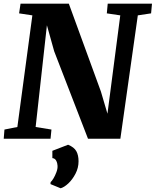

<svg xmlns="http://www.w3.org/2000/svg" viewBox="-24 -763 856 1056"><path d="M-3.5 0 0.5 -50.5 71.5 -64.5 154 -678.5 81 -689.5 89 -743H354.5L531 -259.5L567 -137.5L637.5 -678.5L563.5 -689.5L568.5 -743H812L807 -689.5L734 -678.5L638 0H460L274 -481L234 -624L172 -64.5L259 -50.5L254 0ZM253.5 249.5 254.5 238.5Q260.5 234 269.8 218.8Q279 203.5 286.2 184.2Q293.5 165 292.5 149Q292 134 285.2 121Q278.5 108 264 106.5V66.5L350.5 33Q383.5 46.5 395.8 68.5Q408 90.5 408 124Q408 160.5 391.2 192.5Q374.5 224.5 351.8 245.8Q329 267 309.5 272.5Z"/></svg>

Font: Merriweather 20pt Black
Style: Italic
Weight: 900
Italic angle: -7.8°
Version: Version 2.101